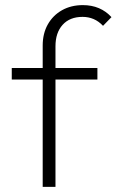

<svg xmlns="http://www.w3.org/2000/svg" viewBox="-20 -731 456 751"><path d="M147 0V-553Q147 -600 167 -635.5Q187 -671 222.5 -691Q258 -711 304 -711Q339 -711 367 -699Q395 -687 416 -664L383 -630Q366 -648 346 -656.5Q326 -665 303 -665Q253 -665 225 -634Q197 -603 197 -550V0ZM26 -420V-465H361V-420Z"/></svg>

Font: Outfit Thin ExtraLight
Style: Regular
Weight: 250
Version: Version 1.100;gftools[0.9.27]